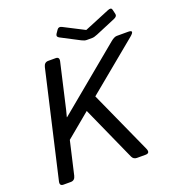

<svg xmlns="http://www.w3.org/2000/svg" viewBox="-151 -983 1023 1106"><g transform="rotate(-20 360.5 -430.0)"><path d="M315.4 -805.7Q298.3 -814.9 308.6 -830.6L322.3 -850.6Q332.5 -866.2 351.1 -856.9L476.6 -792.5H477.5L633.3 -856.9Q655.3 -866.2 659.2 -850.6L666 -821.8Q669.9 -806.2 647.5 -796.9L526.4 -746.1Q505.4 -737.3 493.2 -737.3H459Q446.8 -737.3 429.7 -746.1ZM48.8 0Q24.4 0 30.8 -26.9L179.7 -673.3Q186 -700.2 210.4 -700.2H255.4Q279.8 -700.2 273.4 -673.3L210 -397.5Q207.5 -386.7 199.7 -358.4H201.7L591.8 -681.2Q614.7 -700.2 630.4 -700.2H700.2Q740.7 -700.2 701.7 -668L395 -415L567.9 -32.2Q582.5 0 551.8 0H499.5Q478.5 0 469.7 -19L319.8 -353L171.4 -230L124.5 -26.9Q118.2 0 93.8 0Z"/></g></svg>

Font: Istok Web
Style: BoldItalic
Weight: 700
Italic angle: -13°
Designer: Andrey V. Panov
Foundry: Andrey V. Panov
Version: Version 1.0.2g